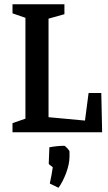

<svg xmlns="http://www.w3.org/2000/svg" viewBox="-20 -624 510 906"><path d="M39 -43 100 -64V-540L39 -561V-604H284V-557L209 -536V-71L381 -55L398 -185H458L462 0H39ZM215 242Q225 196 229 165Q210 152 210 148L213 71Q251 64 283 64Q287 64 297.5 75.5Q308 87 308 91V115Q308 150 292 192.5Q276 235 256 262Z"/></svg>

Font: Grenze Medium
Style: Regular
Weight: 500
Designer: Renata Polastri
Foundry: Omnibus-Type
Version: Version 1.002; ttfautohint (v1.8)